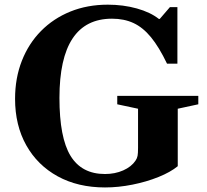

<svg xmlns="http://www.w3.org/2000/svg" viewBox="-20 -792 886 822"><path d="M429.5 10.5Q314 10.5 227.2 -37Q140.5 -84.5 92.5 -170Q44.5 -255.5 44.5 -369Q44.5 -457.5 73.5 -531.5Q102.5 -605.5 155.5 -659.2Q208.5 -713 281.2 -742.5Q354 -772 441.5 -772Q507.5 -772 565.8 -755.8Q624 -739.5 660 -711H664L707.5 -761.5H739.5V-519.5H695Q661 -590.5 626.5 -632.5Q592 -674.5 551.8 -693.2Q511.5 -712 459.5 -712Q234.5 -712 234.5 -373Q234.5 -202.5 282 -124.8Q329.5 -47 429.5 -47Q472.5 -47 507.5 -62.5Q542.5 -78 560 -104Q567 -114 569 -125Q571 -136 571 -159V-326.5L482 -345.5V-381.5H829V-345.5L741 -326.5V-80.5Q710 -55 658.5 -34.2Q607 -13.5 547 -1.5Q487 10.5 429.5 10.5Z"/></svg>

Font: Libre Caslon Text
Style: Bold
Weight: 700
Designer: Pablo Impallari, Rodrigo Fuenzalida, Katja Schimmel
Foundry: Pablo Impallari, Rodrigo Fuenzalida
Version: Version 2.000